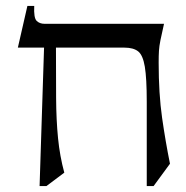

<svg xmlns="http://www.w3.org/2000/svg" viewBox="-20 -605 624 645"><path d="M513 -395Q513 -290 524.5 -209.5Q536 -129 551 -55L496 20H473V-263Q473 -342 466.5 -381Q460 -420 444 -432.5Q428 -445 398 -445H168Q168 -350 168.5 -275.5Q169 -201 175 -140.5Q181 -80 196 -25L136 20H113L128 -445H40L72 -585H95Q93 -545 103 -535Q113 -525 130 -525H531Q523 -490 519 -470Q515 -450 514 -434.5Q513 -419 513 -395Z"/></svg>

Font: Bona Nova SC
Style: Regular
Weight: 400
Designer: Mateusz Machalski
Foundry: Capitalics
Version: Version 4.001; ttfautohint (v1.8.4.7-5d5b)